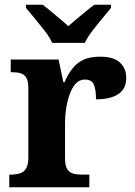

<svg xmlns="http://www.w3.org/2000/svg" viewBox="-20 -786 565 806"><path d="M19 0V-53H23Q46 -53 63 -58Q80 -63 89.5 -78.5Q99 -94 99 -125V-415Q99 -445 90.5 -459.5Q82 -474 66 -478.5Q50 -483 28 -483H25V-536H226L246 -441H251Q266 -476 285.5 -500Q305 -524 332 -536Q359 -548 400 -548Q458 -548 484 -523Q510 -498 510 -459Q510 -413 476.5 -391Q443 -369 383 -369Q383 -410 374 -431Q365 -452 336 -452Q314 -452 298.5 -435.5Q283 -419 273 -391.5Q263 -364 258 -333Q253 -302 253 -273V-120Q253 -91 262 -76.5Q271 -62 287 -57.5Q303 -53 323 -53H355V0ZM199 -606Q189 -629 168.5 -655.5Q148 -682 126.5 -708Q105 -734 89 -753V-766H159Q173 -756 192.5 -739.5Q212 -723 232 -706.5Q252 -690 267 -676Q282 -690 302 -706.5Q322 -723 342 -739.5Q362 -756 376 -766H446V-753Q431 -734 409 -708Q387 -682 367 -655.5Q347 -629 336 -606Z"/></svg>

Font: Noto Rashi Hebrew
Style: Bold
Weight: 700
Version: Version 1.006